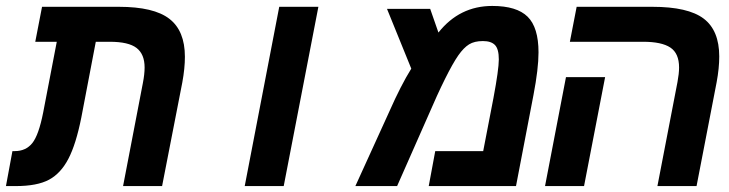

<svg xmlns="http://www.w3.org/2000/svg" viewBox="-43 -629 2463 649"><path d="M148.9 -487.8H76.2L99.1 -606H358.9Q477.1 -606 529.5 -565.4Q582 -524.9 582 -437Q582 -397.9 573.2 -350.1L504.9 0H373L439.9 -348.1Q445.8 -377.9 445.8 -400.9Q445.8 -445.8 418.7 -466.8Q391.6 -487.8 328.1 -487.8H280.8L231.9 -231.9Q213.9 -141.6 188.2 -92.3Q162.6 -43 122.6 -21.5Q82.5 0 9.8 0H-22.9L-1 -118.2H6.8Q44.4 -118.2 66.2 -145.3Q87.9 -172.4 103 -249Z M900.9 -606H1033.2L916 0H784.2Z M1621.1 -608.9Q1703.6 -608.9 1740.5 -572.5Q1777.3 -536.1 1777.3 -452.1Q1777.3 -396.5 1760.3 -308.1L1701.2 0H1406.2L1428.2 -118.2H1590.3L1625 -297.9Q1643.1 -394.5 1643.1 -428.2Q1643.1 -463.4 1630.1 -476.8Q1617.2 -490.2 1589.4 -490.2Q1560.5 -490.2 1542.5 -479Q1524.4 -467.8 1506.1 -441.7Q1487.8 -415.5 1461.4 -362.5Q1435.1 -309.6 1404.3 -237.8L1299.3 0H1158.2L1273.4 -252.9Q1312 -340.3 1347.2 -397L1265.1 -599.1H1411.1L1439 -519Q1510.3 -608.9 1621.1 -608.9Z M1931.2 0H1799.3L1870.1 -368.2H2002.4ZM2311.5 0H2179.2L2247.1 -352.1Q2252.4 -380.4 2252.4 -400.9Q2252.4 -448.7 2222.9 -468.3Q2193.4 -487.8 2131.3 -487.8H1883.3L1906.2 -606H2162.1Q2282.7 -606 2335.4 -566.2Q2388.2 -526.4 2388.2 -438Q2388.2 -398.4 2379.4 -351.1Z"/></svg>

Font: Cousine
Style: Bold Italic
Weight: 700
Italic angle: -12°
Monospace: yes
Designer: Steve Matteson
Foundry: Ascender Corporation
Version: Version 1.20